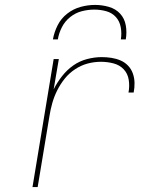

<svg xmlns="http://www.w3.org/2000/svg" viewBox="-20 -760 640 780"><path d="M112 0 198 -520H219L198 -397Q212 -425 232 -450.5Q252 -476 277.5 -494Q303 -512 333.5 -520Q364 -528 393 -528Q413 -528 432.5 -525Q452 -522 469.5 -514.5Q487 -507 500 -493.5Q513 -480 519.5 -462Q526 -444 526.5 -424Q527 -404 523 -384H502Q507 -410 503 -435.5Q499 -461 482.5 -478.5Q466 -496 441 -502.5Q416 -509 390 -509Q363 -509 336.5 -502Q310 -495 285.5 -479Q261 -463 243 -440.5Q225 -418 212.5 -393Q200 -368 192.5 -341.5Q185 -315 181 -289L133 0ZM195 -600Q200 -629 214 -657Q228 -685 253 -704.5Q278 -724 307.5 -732Q337 -740 366 -740Q395 -740 422.5 -732Q450 -724 468 -704.5Q486 -685 491 -657Q496 -629 491 -600H471Q475 -625 470.5 -649.5Q466 -674 450.5 -691Q435 -708 411.5 -714.5Q388 -721 363 -721Q338 -721 312.5 -714.5Q287 -708 265.5 -691Q244 -674 231.5 -649.5Q219 -625 215 -600Z"/></svg>

Font: Iosevka Thin Extended
Style: Italic
Weight: 100
Width: 7
Italic angle: -9°
Monospace: yes
Designer: Belleve Invis
Foundry: Belleve Invis
Version: Version 32.5.0; ttfautohint (v1.8.4)